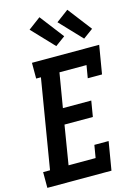

<svg xmlns="http://www.w3.org/2000/svg" viewBox="-154 -1057 799 1131"><g transform="rotate(-15 245.5 -491.5)"><path d="M-11 0V-96H31L121 -639H92V-735H502L473 -562H386L399 -639H234L199 -430H372L356 -334H183L144 -96H309L322 -173H409L380 0ZM426 -793 299 -927 374 -983 486 -837ZM256 -793 129 -927 204 -983 316 -837Z"/></g></svg>

Font: Iosevka Slab
Style: Bold Italic
Weight: 700
Italic angle: -9°
Monospace: yes
Designer: Belleve Invis
Foundry: Belleve Invis
Version: Version 11.1.0; ttfautohint (v1.8.3)